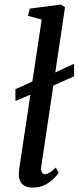

<svg xmlns="http://www.w3.org/2000/svg" viewBox="-20 -838 358 868"><path d="M50 -381.5 49.5 -434.5 149 -479.5 194 -494 315 -550V-493L191 -437.5L144.5 -422ZM166.5 -85Q164 -68.5 168.8 -59.5Q173.5 -50.5 182 -50.5Q191.5 -50.5 203 -56.8Q214.5 -63 232.5 -80.5L245 -56.5Q239 -47.5 224 -31.8Q209 -16 184.8 -3Q160.5 10 127 10Q109.5 10 95.2 4Q81 -2 73 -15.8Q65 -29.5 65 -52Q65 -56 65.8 -62.8Q66.5 -69.5 67.2 -76.8Q68 -84 69 -89L168.5 -749.5L106.5 -766.5L114.5 -799L254.5 -817.5L274 -805.5Z"/></svg>

Font: Merriweather 36pt
Style: Italic
Weight: 400
Italic angle: -7.8°
Version: Version 2.101